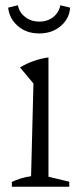

<svg xmlns="http://www.w3.org/2000/svg" viewBox="-20 -709 303 729"><path d="M25 0V-18Q41 -26 59 -31.5Q77 -37 98 -40L107 -392L56 -453Q81 -468 108 -477.5Q135 -487 164 -491V-38L243 -19V0ZM129 -582Q80 -582 47.5 -610.5Q15 -639 11 -680L48 -689Q53 -662 75.5 -644.5Q98 -627 129 -627Q161 -627 182.5 -644.5Q204 -662 209 -689L246 -680Q244 -639 211 -610.5Q178 -582 129 -582Z"/></svg>

Font: Piazzolla Light
Style: Regular
Weight: 300
Designer: Juan Pablo del Peral
Foundry: Huerta Tipografica
Version: Version 1.330